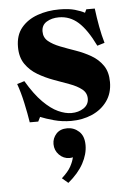

<svg xmlns="http://www.w3.org/2000/svg" viewBox="-54 -531 585 856"><g transform="rotate(-5 238.0 -103.0)"><path d="M161 -398Q161 -371 181 -354.5Q201 -338 233 -325.5Q265 -313 301 -300.5Q337 -288 369 -269.5Q401 -251 421 -222Q441 -193 441 -148Q441 -98 415.5 -62.5Q390 -27 347.5 -8.5Q305 10 254 10Q214 10 177.5 0Q141 -10 117 -20L107 0H69Q63 -39 52.5 -87.5Q42 -136 28 -175L61 -185Q97 -124 132 -89Q167 -54 199 -39.5Q231 -25 258 -25Q290 -25 313 -40.5Q336 -56 336 -83Q336 -109 315 -125.5Q294 -142 261 -154Q228 -166 191 -179.5Q154 -193 121 -212.5Q88 -232 67 -262.5Q46 -293 46 -339Q46 -392 73.5 -425Q101 -458 146 -474Q191 -490 244 -490Q286 -490 313.5 -482Q341 -474 357 -465L364 -480H402Q407 -439 414.5 -398.5Q422 -358 432 -324L399 -314Q363 -388 325.5 -421.5Q288 -455 239 -455Q207 -455 184 -441Q161 -427 161 -398ZM233 41Q263 41 285.5 61.5Q308 82 308 123Q308 163 285.5 204.5Q263 246 217 284L190 261Q219 235 231 213Q243 191 247 172Q243 173 240 173.5Q237 174 232 174Q205 174 185.5 154Q166 134 166 106Q166 80 183.5 60.5Q201 41 233 41Z"/></g></svg>

Font: Brygada 1918
Style: Bold
Weight: 700
Designer: Mateusz Machalski | Borys Kosmynka | Przemek Hoffer
Foundry: NIEPODLEGLA 2018
Version: Version 3.006